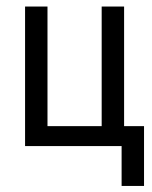

<svg xmlns="http://www.w3.org/2000/svg" viewBox="-20 -458 478 602"><path d="M431.6 -62.5V125H361.3V0H58.6V-437.5H128.9V-62.5H298.8V-437.5H369.1V-62.5Z"/></svg>

Font: Sudo Variable
Style: Regular
Weight: 400
Monospace: yes
Designer: Jens Kutilek
Foundry: Jens Kutilek
Version: Version 0.040